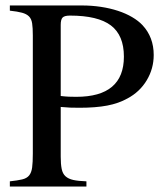

<svg xmlns="http://www.w3.org/2000/svg" viewBox="-20 -682 596 702"><path d="M202 -109Q202 -82 205.5 -64.5Q209 -47 219.5 -37.5Q230 -28 248 -24Q266 -20 296 -19V0H16V-19Q44 -22 61 -26Q78 -30 86.5 -40.5Q95 -51 97.5 -69.5Q100 -88 100 -120V-553Q100 -580 97.5 -596.5Q95 -613 86 -622Q77 -631 60.5 -635.5Q44 -640 16 -643V-662H280Q315 -662 348.5 -657Q382 -652 411 -642.5Q440 -633 463 -619.5Q486 -606 501 -590Q542 -546 542 -481Q542 -431 516.5 -388.5Q491 -346 446 -322Q414 -304 372 -296Q330 -288 271 -288Q251 -288 236.5 -288.5Q222 -289 202 -291ZM202 -331Q219 -329 231.5 -328.5Q244 -328 259 -328Q433 -328 433 -475Q433 -553 385.5 -589Q338 -625 236 -625Q216 -625 209 -618Q202 -611 202 -591Z"/></svg>

Font: Klingon pIqaD HaSta
Style: Regular
Weight: 400
Width: 0
Designer: Mike Neff (qa'vaj)
Foundry: Mike Neff and Michael Everson
Version: Version 2.003